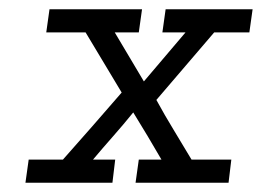

<svg xmlns="http://www.w3.org/2000/svg" viewBox="-20 -395 566 415"><path d="M87 -375 80 -325H165Q185 -292 204 -260Q223 -228 243 -195Q211 -158 179.5 -122Q148 -86 116 -50H42L35 0H223L229 -50H181Q202 -75 224.5 -100.5Q247 -126 268 -152Q284 -126 299 -101Q314 -76 329 -50H280L273 0H474L480 -50H394Q375 -82 355.5 -114Q336 -146 318 -179L443 -325H519L526 -375H338L331 -325H381L291 -219L228 -325H280L287 -375Z"/></svg>

Font: Josefin Slab Medium
Style: Italic
Weight: 500
Italic angle: -12°
Version: Version 2.000